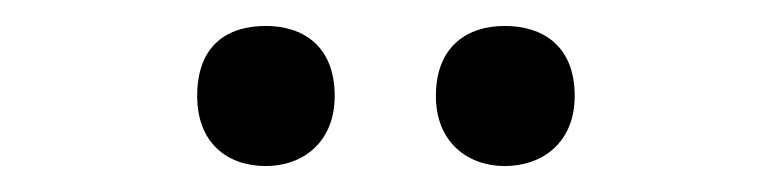

<svg xmlns="http://www.w3.org/2000/svg" viewBox="-20 -756 593 148"><path d="M132 -682C132 -646 155 -628 185 -628C213 -628 238 -646 238 -682C238 -721 213 -736 185 -736C155 -736 132 -721 132 -682ZM316 -682C316 -646 341 -628 369 -628C398 -628 423 -646 423 -682C423 -721 398 -736 369 -736C341 -736 316 -721 316 -682Z"/></svg>

Font: Noto Sans Thai Medium
Style: Regular
Weight: 500
Designer: Monotype Design Team
Foundry: Monotype Imaging Inc.
Version: Version 1.901